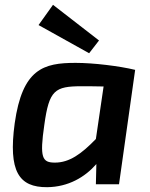

<svg xmlns="http://www.w3.org/2000/svg" viewBox="-20 -765 621 797"><path d="M391 -597 200 -745 140 -661 350 -544ZM294 -504C161 -504 73 -480 41 -253C14 -54 58 13 176 12C263 11 332 -29 380 -84L378 0H474L541 -475C475 -491 368 -504 294 -504ZM208 -90C155 -90 144 -110 164 -247C184 -391 207 -407 320 -407C337 -407 370 -407 410 -406L378 -188C318 -126 268 -90 208 -90Z"/></svg>

Font: Exo 2 Semi Bold
Style: Italic
Weight: 600
Italic angle: -8°
Designer: Natanael Gama
Version: Version 1.001;PS 001.001;hotconv 1.0.88;makeotf.lib2.5.64775